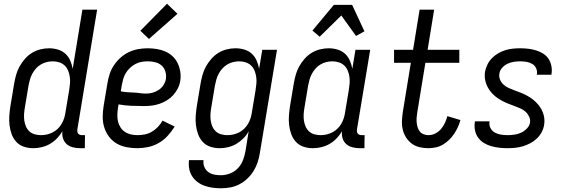

<svg xmlns="http://www.w3.org/2000/svg" viewBox="-20 -787 3040 1030"><path d="M158 8Q132 8 108 0Q84 -8 67.5 -26Q51 -44 42.5 -67.5Q34 -91 31 -116Q28 -141 30 -167Q32 -193 36 -219L56 -339Q60 -362 66.5 -385.5Q73 -409 85 -430.5Q97 -452 113.5 -471Q130 -490 151 -503Q172 -516 196 -522Q220 -528 243 -528Q268 -528 291 -521Q314 -514 330.5 -499Q347 -484 356.5 -462.5Q366 -441 370 -418L422 -735H501L395 -93Q394 -86 395 -80Q396 -74 399.5 -70Q403 -66 408.5 -64Q414 -62 421 -62H436L435 8H409Q389 8 370 3Q351 -2 337.5 -14Q324 -26 318 -44.5Q312 -63 315 -83Q303 -63 286 -45Q269 -27 248 -15Q227 -3 204 2.5Q181 8 158 8ZM200 -62Q216 -62 231.5 -65.5Q247 -69 262 -76.5Q277 -84 289.5 -96Q302 -108 310.5 -122.5Q319 -137 324 -152.5Q329 -168 331 -183L351 -303Q354 -321 355.5 -339Q357 -357 354.5 -374.5Q352 -392 345.5 -408Q339 -424 327 -435.5Q315 -447 298 -452.5Q281 -458 263 -458Q247 -458 230.5 -454Q214 -450 199 -441Q184 -432 172.5 -419Q161 -406 153 -391Q145 -376 140.5 -360Q136 -344 133 -328L113 -208Q110 -191 109 -173.5Q108 -156 110.5 -139.5Q113 -123 119.5 -108Q126 -93 138 -82Q150 -71 166.5 -66.5Q183 -62 200 -62Z M718 8Q688 8 659 2.5Q630 -3 606 -17Q582 -31 565 -53.5Q548 -76 539.5 -103Q531 -130 531 -159.5Q531 -189 536 -219L556 -339Q560 -364 568 -389Q576 -414 591 -436.5Q606 -459 626.5 -477.5Q647 -496 671.5 -507.5Q696 -519 721.5 -523.5Q747 -528 772 -528Q797 -528 821.5 -524Q846 -520 867.5 -510.5Q889 -501 906 -485Q923 -469 933 -448Q943 -427 947 -402.5Q951 -378 947 -353Q944 -333 934 -313Q924 -293 909 -276.5Q894 -260 875 -248.5Q856 -237 835.5 -230Q815 -223 794 -220.5Q773 -218 752 -218Q718 -218 683 -219.5Q648 -221 616 -227L613 -208Q610 -189 609.5 -171Q609 -153 613 -135.5Q617 -118 626.5 -103.5Q636 -89 650 -79.5Q664 -70 682 -66Q700 -62 718 -62Q738 -62 757.5 -66Q777 -70 795 -80.5Q813 -91 827.5 -106.5Q842 -122 852 -140L917 -108Q901 -82 880 -59Q859 -36 832.5 -20.5Q806 -5 776 1.5Q746 8 718 8ZM764 -285Q781 -285 798 -289.5Q815 -294 831 -304.5Q847 -315 857 -330.5Q867 -346 870 -363Q873 -384 867 -403.5Q861 -423 847 -435.5Q833 -448 813.5 -453Q794 -458 773 -458Q756 -458 739 -455Q722 -452 706 -443.5Q690 -435 676.5 -422Q663 -409 654 -393.5Q645 -378 640.5 -361.5Q636 -345 633 -328L628 -297Q643 -294 660.5 -292.5Q678 -291 695.5 -290.5Q713 -290 729.5 -287.5Q746 -285 764 -285ZM779 -578 733 -622 876 -767 932 -713Z M1166 223Q1143 223 1120.5 220Q1098 217 1077 209.5Q1056 202 1039 189Q1022 176 1010.5 158Q999 140 995 118Q991 96 994 72H1072Q1069 91 1076 108Q1083 125 1097 135.5Q1111 146 1128.5 149.5Q1146 153 1165 153Q1189 153 1214 143.5Q1239 134 1257 114.5Q1275 95 1284 71Q1293 47 1297 23L1314 -83Q1303 -62 1285.5 -44.5Q1268 -27 1247.5 -15Q1227 -3 1204 2.5Q1181 8 1158 8Q1132 8 1108 0Q1084 -8 1067.5 -26Q1051 -44 1042.5 -67.5Q1034 -91 1031 -116Q1028 -141 1030 -167Q1032 -193 1036 -219L1056 -339Q1060 -362 1066.5 -385.5Q1073 -409 1085 -430.5Q1097 -452 1113.5 -471Q1130 -490 1151 -503Q1172 -516 1196 -522Q1220 -528 1243 -528Q1268 -528 1291 -521Q1314 -514 1330.5 -499Q1347 -484 1356.5 -462.5Q1366 -441 1370 -418L1387 -520H1466L1374 34Q1370 59 1362 83.5Q1354 108 1340.5 130Q1327 152 1307 171Q1287 190 1263.5 202Q1240 214 1215 218.5Q1190 223 1166 223ZM1200 -62Q1216 -62 1231.5 -65.5Q1247 -69 1262 -76.5Q1277 -84 1289.5 -96Q1302 -108 1310.5 -122.5Q1319 -137 1324 -152.5Q1329 -168 1331 -183L1351 -303Q1354 -321 1355.5 -339Q1357 -357 1354.5 -374.5Q1352 -392 1345.5 -408Q1339 -424 1327 -435.5Q1315 -447 1298 -452.5Q1281 -458 1263 -458Q1247 -458 1230.5 -454Q1214 -450 1199 -441Q1184 -432 1172.5 -419Q1161 -406 1153 -391Q1145 -376 1140.5 -360Q1136 -344 1133 -328L1113 -208Q1110 -191 1109 -173.5Q1108 -156 1110.5 -139.5Q1113 -123 1119.5 -108Q1126 -93 1138 -82Q1150 -71 1166.5 -66.5Q1183 -62 1200 -62Z M1658 8Q1632 8 1608 0Q1584 -8 1567.5 -26Q1551 -44 1542.5 -67.5Q1534 -91 1531 -116Q1528 -141 1530 -167Q1532 -193 1536 -219L1556 -339Q1560 -362 1566.5 -385.5Q1573 -409 1585 -430.5Q1597 -452 1613.5 -471Q1630 -490 1651 -503Q1672 -516 1696 -522Q1720 -528 1743 -528Q1768 -528 1791 -521Q1814 -514 1830.5 -499Q1847 -484 1856.5 -462.5Q1866 -441 1870 -418L1887 -520H1966L1895 -93Q1894 -86 1895 -80Q1896 -74 1899.5 -70Q1903 -66 1908.5 -64Q1914 -62 1921 -62H1936L1935 8H1909Q1889 8 1870 3Q1851 -2 1837.5 -14Q1824 -26 1818 -44.5Q1812 -63 1815 -83Q1803 -63 1786 -45Q1769 -27 1748 -15Q1727 -3 1704 2.5Q1681 8 1658 8ZM1700 -62Q1716 -62 1731.5 -65.5Q1747 -69 1762 -76.5Q1777 -84 1789.5 -96Q1802 -108 1810.5 -122.5Q1819 -137 1824 -152.5Q1829 -168 1831 -183L1851 -303Q1854 -321 1855.5 -339Q1857 -357 1854.5 -374.5Q1852 -392 1845.5 -408Q1839 -424 1827 -435.5Q1815 -447 1798 -452.5Q1781 -458 1763 -458Q1747 -458 1730.5 -454Q1714 -450 1699 -441Q1684 -432 1672.5 -419Q1661 -406 1653 -391Q1645 -376 1640.5 -360Q1636 -344 1633 -328L1613 -208Q1610 -191 1609 -173.5Q1608 -156 1610.5 -139.5Q1613 -123 1619.5 -108Q1626 -93 1638 -82Q1650 -71 1666.5 -66.5Q1683 -62 1700 -62ZM1695 -590 1656 -623 1771 -761H1869L1935 -619L1890 -594L1811 -704Z M2279 8Q2254 8 2230.5 2.5Q2207 -3 2188.5 -17Q2170 -31 2157.5 -51Q2145 -71 2140 -94.5Q2135 -118 2136.5 -143Q2138 -168 2142 -193L2184 -450H2094V-520H2196L2231 -735H2309L2274 -520H2444V-450H2262L2218 -181Q2216 -168 2215 -154.5Q2214 -141 2215.5 -128Q2217 -115 2221 -102.5Q2225 -90 2233 -80.5Q2241 -71 2253.5 -66.5Q2266 -62 2279 -62Q2298 -62 2315.5 -71Q2333 -80 2346 -95Q2359 -110 2367 -128Q2375 -146 2380 -164L2450 -143Q2445 -124 2436.5 -105.5Q2428 -87 2416.5 -69.5Q2405 -52 2389.5 -37Q2374 -22 2356.5 -11.5Q2339 -1 2318.5 3.5Q2298 8 2279 8Z M2702 8Q2680 8 2658 5.5Q2636 3 2615 -3Q2594 -9 2576 -20Q2558 -31 2545.5 -48Q2533 -65 2528.5 -86.5Q2524 -108 2527 -130L2528 -136H2606V-133Q2603 -115 2611.5 -99.5Q2620 -84 2634.5 -76Q2649 -68 2666.5 -65Q2684 -62 2703 -62Q2720 -62 2738.5 -64.5Q2757 -67 2774 -74.5Q2791 -82 2805.5 -96.5Q2820 -111 2823 -128Q2826 -146 2818.5 -161.5Q2811 -177 2799 -188Q2787 -199 2771.5 -205.5Q2756 -212 2740.5 -218Q2725 -224 2709 -230Q2693 -236 2678.5 -243.5Q2664 -251 2650 -260.5Q2636 -270 2624.5 -281.5Q2613 -293 2604 -306.5Q2595 -320 2589 -335.5Q2583 -351 2581 -368Q2579 -385 2582 -403Q2586 -423 2595.5 -442Q2605 -461 2620 -476Q2635 -491 2653.5 -501.5Q2672 -512 2691.5 -518Q2711 -524 2731 -526Q2751 -528 2771 -528Q2793 -528 2814 -525.5Q2835 -523 2855 -517Q2875 -511 2893 -500Q2911 -489 2922 -472.5Q2933 -456 2937.5 -435Q2942 -414 2939 -392L2938 -386H2860V-389Q2863 -406 2856 -421Q2849 -436 2835.5 -444Q2822 -452 2805.5 -455Q2789 -458 2771 -458Q2755 -458 2737.5 -455.5Q2720 -453 2703.5 -445.5Q2687 -438 2674 -423.5Q2661 -409 2659 -392Q2656 -374 2663 -358.5Q2670 -343 2682.5 -332Q2695 -321 2710 -314.5Q2725 -308 2741 -302Q2757 -296 2772.5 -290Q2788 -284 2802.5 -276.5Q2817 -269 2830.5 -259.5Q2844 -250 2855.5 -238.5Q2867 -227 2876.5 -213.5Q2886 -200 2892 -184.5Q2898 -169 2900 -152Q2902 -135 2899 -117Q2896 -97 2885.5 -77.5Q2875 -58 2859 -43Q2843 -28 2823.5 -18Q2804 -8 2784 -2Q2764 4 2743 6Q2722 8 2702 8Z"/></svg>

Font: Iosevka Web
Style: Italic
Weight: 400
Italic angle: -9°
Monospace: yes
Designer: Belleve Invis
Foundry: Belleve Invis
Version: Version 28.0.3; ttfautohint (v1.8.3)